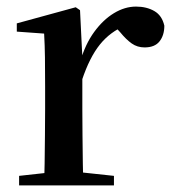

<svg xmlns="http://www.w3.org/2000/svg" viewBox="-20 -563 524 583"><path d="M38 0V-29L147 -41H214L326 -29V0ZM114 0Q115 -25 115.5 -66.5Q116 -108 116.5 -153Q117 -198 117 -232V-301Q117 -352 116.5 -388.5Q116 -425 114 -461L31 -467V-492L210 -541L223 -532L230 -390V-389V-232Q230 -198 230.5 -153Q231 -108 231.5 -66.5Q232 -25 233 0ZM229 -320 201 -377H224Q239 -429 266 -466Q293 -503 326 -523Q359 -543 393 -543Q425 -543 448.5 -529.5Q472 -516 479 -485Q479 -456 464.5 -437.5Q450 -419 419 -419Q397 -419 380 -431Q363 -443 345 -465L322 -490L362 -486Q315 -467 283.5 -428Q252 -389 229 -320Z"/></svg>

Font: Noto Serif TC ExtraLight SemiBold
Style: Regular
Weight: 600
Version: Version 2.003-H1;hotconv 1.1.1;makeotfexe 2.6.0